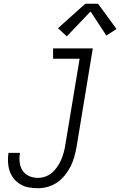

<svg xmlns="http://www.w3.org/2000/svg" viewBox="-20 -992 639 1020"><path d="M181 8Q156 8 132 3.5Q108 -1 88 -13Q68 -25 53.5 -43Q39 -61 31.5 -83Q24 -105 22.5 -130Q21 -155 25 -179Q25 -179 25 -179Q25 -179 25 -180Q25 -180 25 -180Q25 -180 25 -180H86Q82 -155 84.5 -130.5Q87 -106 99.5 -86.5Q112 -67 134 -57Q156 -47 181 -47Q201 -47 221 -54Q241 -61 257 -75Q273 -89 285 -107Q297 -125 305 -143.5Q313 -162 318.5 -182Q324 -202 327 -222L403 -680H262V-735H473L387 -213Q382 -186 375 -160Q368 -134 355.5 -109Q343 -84 325 -61.5Q307 -39 284 -23Q261 -7 234 0.5Q207 8 181 8ZM335 -799 288 -842 433 -972H501L599 -838L545 -803L461 -931Z"/></svg>

Font: Iosevka Slab Light
Style: Italic
Weight: 300
Italic angle: -9°
Monospace: yes
Designer: Belleve Invis
Foundry: Belleve Invis
Version: Version 11.1.1; ttfautohint (v1.8.3)